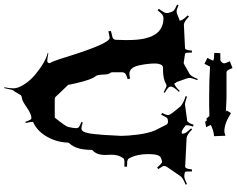

<svg xmlns="http://www.w3.org/2000/svg" viewBox="-144 -890 1067 864"><g transform="rotate(90 389.0 -457.5)"><path d="M474.6 -866.7 433.6 -865.7H393.6Q319.3 -865.7 256.3 -869.6Q256.3 -868.2 243.7 -844.7L216.8 -857.9Q228.5 -878.9 229.5 -883.8Q225.6 -885.7 225.6 -885.7L218.8 -887.2L194.3 -888.7L195.8 -916H216.8Q229.5 -916 230.5 -917L237.8 -923.8L241.7 -931.6Q241.7 -938.5 232.4 -959L262.7 -970.7Q269.5 -953.1 273.4 -948.5Q277.3 -943.8 282.7 -943.8H396.5Q407.2 -943.8 429 -942.4Q450.7 -940.9 460.4 -940.9Q456.1 -942.4 453.6 -944.8L465.3 -963.9Q511.7 -934.1 547.4 -934.1Q553.7 -934.1 567.4 -939L569.3 -887.7Q544.4 -886.2 518.6 -873L528.8 -852.1L504.4 -847.7L496.6 -856.9L491.7 -852.1L478.5 -866.7ZM652.8 -426.8 653.8 -397Q653.8 -359.4 632.8 -340.8Q630.9 -336.9 630.9 -335.9Q630.9 -267.1 602.1 -237.8Q598.1 -232.4 598.1 -230Q597.2 -183.1 573.5 -139.2Q549.8 -95.2 509.8 -75.2Q504.9 -75.2 504.9 -69.1Q504.9 -63 509.8 -41L504.9 -38.1Q498.5 -55.7 495.4 -60.8Q492.2 -65.9 487.8 -65.9Q470.2 -65.9 440.2 -45.2Q410.2 -24.4 400.4 -23.7Q390.6 -22.9 384.8 -18.1L367.2 11.2Q361.3 17.1 360.1 23.9Q358.9 30.8 357.9 34.7Q353.5 51.8 353 56.2H349.1Q354 33.7 354 13.9Q354 -5.9 335.7 -34.2Q317.4 -62.5 291 -84Q235.4 -129.4 194.8 -139.2L195.8 -142.1Q224.1 -137.2 229.5 -137.2Q234.9 -137.2 237.3 -139.2Q240.7 -141.6 240.7 -148.9Q232.9 -157.7 211.9 -226.6Q152.3 -418 127 -418Q123.5 -418 97.2 -412.1L96.2 -423.8Q125.5 -431.2 126 -431.2Q135.7 -435.5 135.7 -448.2L136.7 -483.9V-502Q136.7 -581.5 112.3 -621.1Q88.9 -659.2 39.1 -660.2Q30.3 -660.2 23.2 -655.5Q16.1 -650.9 2.9 -633.8L-3.9 -639.2Q15.1 -664.1 15.1 -672.9V-680.2L10.7 -694.8Q8.3 -702.6 2.4 -707.8Q-3.4 -712.9 -22.9 -721.2L-20 -728Q-0.5 -719.2 7.6 -719.2Q15.6 -719.2 31 -726.1Q46.4 -732.9 48.8 -732.9L49.8 -731.9Q49.8 -745.1 25.9 -769L30.8 -774.9Q54.7 -752 67.9 -752L167 -756.8Q173.3 -756.8 175.8 -757.8Q182.1 -760.7 184.1 -788.1H192.9Q192.9 -761.2 196.5 -758.8Q200.2 -756.3 207 -755.9L239.7 -751Q241.2 -751 245.1 -752.9L286.1 -775.9Q299.3 -781.2 312 -814.9L316.9 -812Q307.1 -786.1 307.1 -779.1Q307.1 -772 309.1 -766.1L326.2 -717.8Q329.1 -717.8 332 -709Q341.8 -709 365.7 -732.9L370.1 -730Q346.2 -705.1 346.2 -694.8V-691.9Q346.2 -685.5 354 -679.4Q361.8 -673.3 374 -666L371.1 -661.1Q347.7 -673.8 343.3 -673.8Q338.9 -673.8 335 -671.9Q312 -658.2 272.9 -658.2H261.7Q251.5 -658.2 246.8 -647.5Q242.2 -636.7 242.2 -622.8Q242.2 -608.9 243.9 -591.8Q245.6 -574.7 250 -553.7Q258.8 -506.8 289.1 -506.8Q294.9 -506.8 310.1 -509.8L313 -499Q293 -493.7 287.4 -488Q281.7 -482.4 281.7 -473.1V-428.2Q281.7 -424.3 286.6 -417.7Q291.5 -411.1 292.2 -387.9Q293 -364.7 297.9 -356.9Q315.9 -336.9 333 -257.8Q338.9 -231 337.9 -231.9L394 -172.9Q397.9 -170.9 401.9 -170.9H485.8Q524.9 -219.7 527.3 -230Q533.2 -254.4 533.2 -265.1Q533.2 -275.9 528.1 -279.8Q522.9 -283.7 504.9 -291L507.8 -296.9Q523.4 -291 535.2 -291Q546.9 -291 552.7 -310.3Q558.6 -329.6 560.3 -354.2Q562 -378.9 563 -381.8L567.9 -469.2Q567.9 -498 562.3 -543.5Q556.6 -588.9 543.9 -621.1L517.1 -673.8Q512.7 -680.2 506.8 -680.2H499Q489.7 -680.2 484.6 -672.4Q479.5 -664.6 473.1 -649.9L464.8 -653.8Q474.1 -672.9 474.1 -679.2Q474.1 -685.5 471.4 -690.2Q468.8 -694.8 463.6 -701.4Q458.5 -708 454.1 -713.6Q449.7 -719.2 443.4 -726.6L435.1 -736.8Q419.9 -750.5 389.2 -759.8L391.1 -766.1Q417.5 -756.8 426.8 -756.8L494.1 -766.1H497.1Q508.3 -766.1 518.1 -795.9L525.9 -793Q520 -774.9 520 -766.4Q520 -757.8 525.9 -755.9Q543.5 -742.2 550.8 -742.2Q558.1 -742.2 558.1 -744.1Q558.1 -753.4 553.7 -760.7Q549.3 -768.1 534.2 -784.2L539.1 -789.1Q561.5 -766.1 577.1 -764.2L706.1 -757.8Q716.3 -757.8 718.8 -788.1H728V-771Q728 -758.3 731 -756.8Q733.9 -755.4 737.8 -754.9H739.7Q742.2 -753.9 751.2 -753.9Q760.3 -753.9 785.2 -766.1L787.1 -759.8Q754.4 -746.1 748 -734.9L707 -674.8Q703.1 -667 703.1 -662.4Q703.1 -657.7 717.8 -636.2L710 -631.8Q691.4 -653.8 685.1 -653.8Q678.7 -653.8 668 -648.9Q649.9 -644 649.9 -592.8Q649.9 -541.5 668 -507.8Q669.4 -500.5 682.1 -497.1L707 -496.1L706.1 -483.9Q689.9 -484.9 681.6 -484.4Q668.5 -483.4 666 -475.1Q652.8 -456.1 652.8 -426.8Z"/></g></svg>

Font: Eater Caps
Style: Regular
Weight: 400
Version: Version 001.002